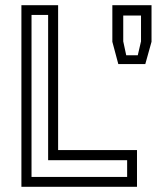

<svg xmlns="http://www.w3.org/2000/svg" viewBox="-20 -720 604 740"><path d="M62.5 0V-700H204V-141.5H508V0ZM101.5 -38H470V-102.5H165.5V-662.5H101.5ZM436 -473 413 -559V-700H564V-559L540 -473ZM466.5 -507H511L523.5 -560.5V-660H455V-560.5Z"/></svg>

Font: Tourney
Style: Regular
Weight: 400
Designer: Tyler Finck
Foundry: Etcetera Type Co
Version: Version 1.015